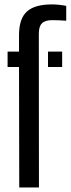

<svg xmlns="http://www.w3.org/2000/svg" viewBox="-20 -828 312 848"><path d="M13.5 -532V-600H64V-673Q64 -745.5 98.8 -777Q133.5 -808.5 209 -808.5Q223.5 -808.5 240.8 -806.8Q258 -805 272.5 -802V-736.5Q241.5 -739 210 -739Q179.5 -739 165.5 -725.2Q151.5 -711.5 151.5 -679.5L152 0H65L64 -532ZM192 -532V-600H254.5V-532Z"/></svg>

Font: Big Shoulders Stencil Display SemiBold
Style: Regular
Weight: 600
Designer: Patric King
Foundry: XO Type Co
Version: Version 1.000